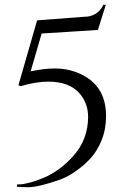

<svg xmlns="http://www.w3.org/2000/svg" viewBox="-20 -749 538 802"><path d="M108 -451Q164 -463 209.5 -463Q255 -463 294 -449Q423 -403 423 -265Q423 -209 404.5 -163.5Q386 -118 359 -88.5Q332 -59 298 -35Q264 -11 229 2Q140 33 98 33Q74 33 50 31L52 21Q53 21 64.5 21Q76 21 103.5 14Q131 7 163 -6.5Q195 -20 226.5 -43Q258 -66 284 -95Q348 -165 348 -261Q348 -317 313 -358Q270 -408 182 -408Q130 -408 66 -389L57 -393L135 -664L333 -679Q387 -679 412 -729H422L389 -624L154 -609Z"/></svg>

Font: Cinzel
Style: Regular
Weight: 400
Designer: Natanael Gama
Version: Version 1.001;PS 001.001;hotconv 1.0.56;makeotf.lib2.0.21325